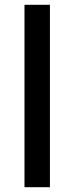

<svg xmlns="http://www.w3.org/2000/svg" viewBox="-20 -780 310 800"><path d="M82 0V-760H188V0Z"/></svg>

Font: Noto Sans Symbols Medium
Style: Regular
Weight: 500
Version: Version 2.002